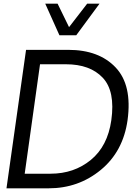

<svg xmlns="http://www.w3.org/2000/svg" viewBox="-20 -1020 761 1040"><path d="M225.1 -1000H292L354 -873L452.1 -1000H519L393.1 -829.1H301.8ZM121.1 -750H350.1Q516.1 -750 606.4 -654.5Q696.8 -559.1 670.9 -369.1Q647 -199.2 525.9 -99.6Q404.8 0 244.1 0H15.1ZM253.9 -79.1Q380.9 -79.1 471.9 -153.6Q563 -228 583 -369.1Q605 -526.4 536.4 -599.1Q467.8 -671.9 336.9 -671.9H196.8L113.8 -79.1Z"/></svg>

Font: Oakes Grotesk
Style: Italic
Weight: 400
Designer: Samuel Oakes
Foundry: Samuel Oakes
Version: Version 1.0 | wf-rip DC20170320